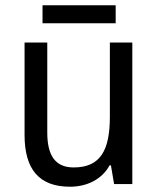

<svg xmlns="http://www.w3.org/2000/svg" viewBox="-20 -697 599 727"><path d="M418 -677H141V-609H418ZM481 -536H396V-255C396 -129 361 -63 259 -63C191 -63 159 -106 159 -195V-536H73V-186C73 -56 128 10 245 10C307 10 365 -16 395 -71H400L412 0H481Z"/></svg>

Font: Noto Sans Lao Looped SemiCondensed
Style: Regular
Weight: 400
Width: 4
Designer: Mark Frömberg, Ben Mitchell
Foundry: The Fontpad Ltd
Version: Version 1.003